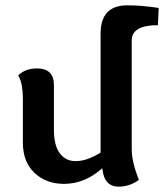

<svg xmlns="http://www.w3.org/2000/svg" viewBox="-20 -676 609 713"><path d="M469.2 -120.1Q469.2 -76.2 495.6 -7.8Q461.4 17.1 420.4 17.1Q366.2 17.1 359.9 -51.3Q294.9 6.8 217.8 6.8Q151.4 6.8 108.2 -33.9Q64.9 -74.7 64.9 -147V-311Q64.9 -335.9 61 -357.9Q57.1 -379.9 47.4 -396Q74.2 -421.9 117.2 -421.9Q180.2 -421.9 180.2 -360.4V-194.8Q180.2 -135.7 202.1 -106.7Q224.1 -77.6 260.7 -77.6Q303.2 -77.6 353.5 -109.4V-550.8Q353.5 -656.2 452.6 -656.2Q507.8 -656.2 569.3 -646.5L566.4 -582.5Q469.2 -582.5 469.2 -525.9Z"/></svg>

Font: Bainsley
Style: Bold
Weight: 700
Designer: Paul James MIller
Foundry: High-Logic / Made with FontCreator
Version: Version 1.411;March 28, 2021;FontCreator 13.0.0.2683 64-bit